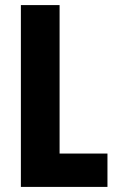

<svg xmlns="http://www.w3.org/2000/svg" viewBox="-20 -734 456 754"><path d="M62 0H402V-131H214V-714H62Z"/></svg>

Font: Noto Sans Arabic UI XCn XBd
Style: Regular
Weight: 800
Width: 2
Designer: Monotype Design Team, Nadine Chahine and Nizar Qandah
Foundry: Monotype Imaging Inc.
Version: Version 2.010